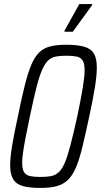

<svg xmlns="http://www.w3.org/2000/svg" viewBox="-20 -916 496 944"><path d="M180 8Q126 8 93 -1Q60 -10 45 -34.5Q30 -59 30 -103Q30 -143 40 -202Q50 -261 68 -344Q86 -433 101.5 -495Q117 -557 133.5 -596.5Q150 -636 172.5 -658Q195 -680 227.5 -688Q260 -696 306 -696Q360 -696 393.5 -686.5Q427 -677 441.5 -653Q456 -629 456 -584Q456 -544 446.5 -485.5Q437 -427 419 -344Q400 -255 385 -193Q370 -131 353 -91.5Q336 -52 313 -30.5Q290 -9 258 -0.5Q226 8 180 8ZM179 -46Q209 -46 230.5 -50Q252 -54 268.5 -69Q285 -84 298.5 -115.5Q312 -147 326.5 -202.5Q341 -258 360 -344Q378 -430 387 -485Q396 -540 396 -571Q396 -604 386 -619Q376 -634 356.5 -638Q337 -642 306 -642Q276 -642 254.5 -638Q233 -634 217 -619Q201 -604 187 -572.5Q173 -541 159 -485.5Q145 -430 127 -344Q115 -287 106.5 -243Q98 -199 93.5 -168Q89 -137 89 -116Q89 -83 99 -68.5Q109 -54 129 -50Q149 -46 179 -46ZM297 -760V-765L370 -896H433V-891L338 -760Z"/></svg>

Font: Saira Condensed Light
Style: Italic
Weight: 300
Width: 3
Italic angle: -12°
Designer: Hector Gatti with collaboration of the Omnibus-Type team
Foundry: Omnibus-Type
Version: Version 1.101